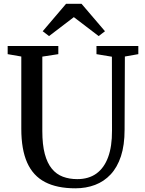

<svg xmlns="http://www.w3.org/2000/svg" viewBox="-20 -986 764 1014"><path d="M378 8.5Q281 8.5 217.8 -24.5Q154.5 -57.5 123.5 -127Q92.5 -196.5 92.5 -305.5V-687.5L20.5 -700V-743H288V-700L203.5 -687V-294Q203.5 -222 216.5 -173.2Q229.5 -124.5 253.8 -95Q278 -65.5 312 -52.8Q346 -40 388 -40Q448.5 -40 489.2 -69.5Q530 -99 551 -156Q572 -213 571.5 -296L571 -686.5L489.5 -700V-743H710.5V-700L639.5 -687.5L638 -301Q638 -219.5 618.8 -161Q599.5 -102.5 564.5 -65Q529.5 -27.5 482 -9.5Q434.5 8.5 378 8.5ZM239 -795.5 205.5 -821 329 -966H410.5L534.5 -821L501 -795.5L370 -895.5Z"/></svg>

Font: Merriweather 48pt
Style: Regular
Weight: 400
Version: Version 2.100